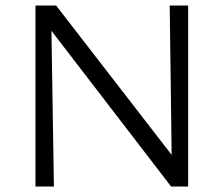

<svg xmlns="http://www.w3.org/2000/svg" viewBox="-20 -678 809 698"><path d="M109 -658H184L604 -115L597 -658H664V0H602L167 -566L176 0H109Z"/></svg>

Font: QiushuiShotai Bright
Style: Regular
Weight: 400
Designer: Christian Thalmann (Catharsis Fonts)
Version: Version 1.250;